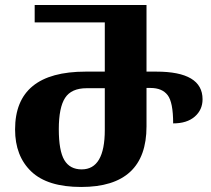

<svg xmlns="http://www.w3.org/2000/svg" viewBox="-20 -734 839 764"><path d="M303 10Q563 10 563 -231V-384H579Q625 -384 647 -355.5Q669 -327 669 -243Q724 -243 755 -270Q786 -297 786 -339Q786 -449 602 -449H563V-714H118V-645H397V-449H321Q40 -449 40 -219Q40 -113 104.5 -51.5Q169 10 303 10ZM305 -60Q258 -60 236 -97Q214 -134 214 -220Q214 -306 239 -344.5Q264 -383 325 -383H397V-217Q397 -60 305 -60Z"/></svg>

Font: Noto Serif Georgian SemiCondensed Extra
Style: Regular
Weight: 800
Width: 4
Designer: Monotype Design Team
Foundry: Monotype Imaging Inc.
Version: Version 1.901